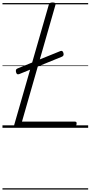

<svg xmlns="http://www.w3.org/2000/svg" viewBox="-20 -1035 734 1555"><path d="M117 0Q88 0 95 -23L375 -996Q378 -1006 384.5 -1010.5Q391 -1015 406 -1015Q420 -1015 426.5 -1010.5Q433 -1006 429 -995L158 -50H587Q597 -50 599.5 -44Q602 -38 599 -25Q595 -12 589 -6Q583 0 574 0ZM136 -435Q124 -431 118.5 -435Q113 -439 110 -450Q107 -461 109.5 -469Q112 -477 123 -481L468 -621Q479 -625 484 -621.5Q489 -618 493 -608Q501 -584 482 -576ZM0 490H694V500H0ZM0 -20H694V0H0ZM0 -505H694V-500H0ZM0 -1010H694V-1000H0Z"/></svg>

Font: Playwrite AU QLD Guides
Style: Regular
Weight: 400
Designer: Veronika Burian, José Scaglione
Foundry: TypeTogether
Version: Version 1.003